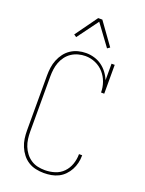

<svg xmlns="http://www.w3.org/2000/svg" viewBox="-176 -1043 853 1133"><g transform="rotate(20 250.0 -476.5)"><path d="M247 8Q222 8 196.5 2.5Q171 -3 149.5 -16.5Q128 -30 112 -50.5Q96 -71 86 -95Q76 -119 72.5 -144Q69 -169 69 -195V-540Q69 -565 72.5 -590Q76 -615 85.5 -638.5Q95 -662 110 -682Q125 -702 146 -716Q167 -730 191.5 -736.5Q216 -743 242 -743Q268 -743 293.5 -735.5Q319 -728 340 -713Q361 -698 377 -677Q393 -656 403 -631V-735H423V-554H403Q403 -587 392 -618Q381 -649 359.5 -673.5Q338 -698 307.5 -711.5Q277 -725 244 -725Q222 -725 199.5 -719Q177 -713 158 -700.5Q139 -688 125 -669.5Q111 -651 103 -629.5Q95 -608 92 -585.5Q89 -563 89 -540V-195Q89 -172 92 -149Q95 -126 103.5 -104.5Q112 -83 126 -64.5Q140 -46 159.5 -33Q179 -20 201.5 -15Q224 -10 247 -10Q279 -10 309.5 -19.5Q340 -29 362 -51.5Q384 -74 394.5 -104.5Q405 -135 405 -166V-168H425V-166Q425 -142 419.5 -119Q414 -96 403 -75.5Q392 -55 375.5 -38Q359 -21 338 -10.5Q317 0 294 4Q271 8 247 8ZM153 -811 137 -822 237 -961H263L363 -822L347 -811L250 -943Z"/></g></svg>

Font: Iosevka Curly Slab Thin
Style: Regular
Weight: 100
Monospace: yes
Designer: Belleve Invis
Foundry: Belleve Invis
Version: Version 22.1.2; ttfautohint (v1.8.4)